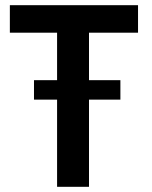

<svg xmlns="http://www.w3.org/2000/svg" viewBox="-20 -720 587 740"><path d="M200 0H323V-336H444V-411H323V-594H512V-700H18V-594H200V-411H111V-336H200Z"/></svg>

Font: Vanilla Cream
Style: Bold
Weight: 700
Designer: Jeremy Tribby, Jinavaṁso
Foundry: Tribby Type
Version: Version 1.422;Glyphs 3.1.2 (3151)